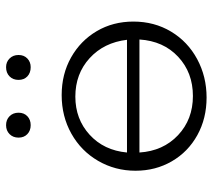

<svg xmlns="http://www.w3.org/2000/svg" viewBox="-54 -640 700 632"><g transform="rotate(-90 296.0 -324.0)"><path d="M159 -613Q159 -631 170.5 -642.5Q182 -654 200 -654Q218 -654 229.5 -642.5Q241 -631 241 -613Q241 -595 229.5 -584Q218 -573 200 -573Q182 -573 170.5 -584Q159 -595 159 -613ZM349 -613Q349 -631 360.5 -642.5Q372 -654 391 -654Q408 -654 419.5 -642.5Q431 -631 431 -613Q431 -595 419.5 -584Q408 -573 391 -573Q372 -573 360.5 -584Q349 -595 349 -613ZM541 -235Q541 -166 508 -111Q475 -56 417.5 -25Q360 6 291 6Q222 6 167 -24.5Q112 -55 81 -108.5Q50 -162 50 -228Q50 -295 82.5 -351Q115 -407 172 -439Q229 -471 299 -471Q368 -471 423 -440Q478 -409 509.5 -355.5Q541 -302 541 -235ZM110 -256H481Q472 -332 420.5 -379Q369 -426 294 -426Q220 -426 168.5 -379Q117 -332 110 -256ZM482 -215H110Q115 -137 167 -88Q219 -39 296 -39Q373 -39 425 -87.5Q477 -136 482 -215Z"/></g></svg>

Font: Ysabeau SC Semilight
Style: Regular
Weight: 300
Designer: Christian Thalmann (Catharsis Fonts)
Version: Version 0.003